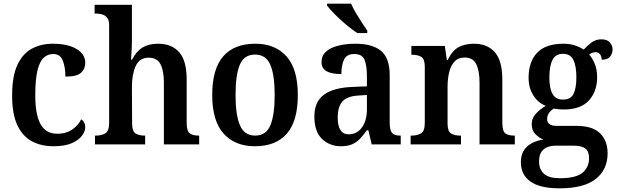

<svg xmlns="http://www.w3.org/2000/svg" viewBox="-20 -786 3360 1045"><path d="M271 10Q204 10 153.5 -17Q103 -44 74.5 -104.5Q46 -165 46 -265Q46 -373 75.5 -434.5Q105 -496 155 -522Q205 -548 267 -548Q349 -548 396.5 -519.5Q444 -491 444 -444Q444 -411 421 -390Q398 -369 336 -369Q336 -419 322 -455.5Q308 -492 270 -492Q240 -492 218 -472Q196 -452 184 -403Q172 -354 172 -266Q172 -163 200.5 -110.5Q229 -58 293 -58Q339 -58 372.5 -80.5Q406 -103 422 -137Q444 -122 444 -94Q444 -71 426 -47Q408 -23 370 -6.5Q332 10 271 10Z M497 0V-48H502Q532 -48 553 -60Q574 -72 574 -118V-648Q574 -676 563 -689.5Q552 -703 536 -707.5Q520 -712 505 -712H495V-760H698V-567Q698 -546 697 -522.5Q696 -499 694.5 -482Q693 -465 693 -462H699Q722 -507 756 -527.5Q790 -548 840 -548Q915 -548 955.5 -501.5Q996 -455 996 -353V-119Q996 -72 1013 -60Q1030 -48 1061 -48H1064V0H872V-337Q872 -401 853.5 -436.5Q835 -472 789 -472Q739 -472 718.5 -426.5Q698 -381 698 -314L699 -114Q699 -71 718 -59.5Q737 -48 768 -48H770V0Z M1367 10Q1259 10 1197 -59Q1135 -128 1135 -269Q1135 -410 1194.5 -479Q1254 -548 1370 -548Q1478 -548 1539.5 -479Q1601 -410 1601 -269Q1601 -128 1541.5 -59Q1482 10 1367 10ZM1369 -48Q1428 -48 1451.5 -104Q1475 -160 1475 -269Q1475 -379 1451 -434Q1427 -489 1368 -489Q1309 -489 1285.5 -434Q1262 -379 1262 -269Q1262 -160 1286 -104Q1310 -48 1369 -48Z M1836 10Q1775 10 1733 -29.5Q1691 -69 1691 -152Q1691 -232 1743 -270.5Q1795 -309 1900 -313L1977 -316V-373Q1977 -427 1964.5 -459.5Q1952 -492 1908 -492Q1867 -492 1852.5 -461.5Q1838 -431 1838 -383Q1784 -383 1757 -398.5Q1730 -414 1730 -448Q1730 -483 1754.5 -505Q1779 -527 1821 -537.5Q1863 -548 1914 -548Q2007 -548 2054 -509Q2101 -470 2101 -376V-119Q2101 -78 2113.5 -63Q2126 -48 2157 -48H2161V0H2003L1985 -77H1977Q1957 -49 1938.5 -30Q1920 -11 1896 -0.5Q1872 10 1836 10ZM1878 -55Q1923 -55 1950 -92.5Q1977 -130 1977 -191V-269L1930 -266Q1867 -262 1842.5 -232.5Q1818 -203 1818 -147Q1818 -55 1878 -55ZM1925 -606Q1897 -624 1863 -652.5Q1829 -681 1800.5 -710Q1772 -739 1760 -756V-766H1891Q1900 -744 1916 -717Q1932 -690 1949 -664Q1966 -638 1979 -619V-606Z M2215 0V-48H2220Q2251 -48 2271.5 -60Q2292 -72 2292 -118V-422Q2292 -465 2273 -476.5Q2254 -488 2223 -488H2219V-536H2401L2412 -460H2417Q2443 -513 2478 -530.5Q2513 -548 2560 -548Q2633 -548 2673.5 -501.5Q2714 -455 2714 -353V-119Q2714 -72 2730.5 -60Q2747 -48 2778 -48H2782V0H2590V-337Q2590 -401 2572 -437Q2554 -473 2509 -473Q2474 -473 2453.5 -450.5Q2433 -428 2424.5 -392Q2416 -356 2416 -314V-114Q2416 -71 2435 -59.5Q2454 -48 2485 -48H2489V0Z M3025 239Q2919 239 2867 202Q2815 165 2815 97Q2815 42 2849 11.5Q2883 -19 2937 -26Q2914 -36 2894 -56Q2874 -76 2874 -110Q2874 -142 2895 -165.5Q2916 -189 2950 -210Q2909 -226 2883 -266.5Q2857 -307 2857 -363Q2857 -450 2903.5 -499Q2950 -548 3047 -548Q3081 -548 3109.5 -538.5Q3138 -529 3157 -516Q3176 -537 3199 -554.5Q3222 -572 3253 -572Q3284 -572 3299 -555.5Q3314 -539 3314 -517Q3314 -495 3301 -478Q3288 -461 3255 -461Q3255 -479 3245.5 -490.5Q3236 -502 3222 -502Q3212 -502 3203 -498.5Q3194 -495 3187 -489Q3205 -468 3217.5 -437.5Q3230 -407 3230 -365Q3230 -289 3185.5 -239.5Q3141 -190 3047 -190Q3036 -190 3019.5 -191.5Q3003 -193 2994 -195Q2980 -187 2969 -172.5Q2958 -158 2958 -138Q2958 -101 3009 -101H3116Q3206 -101 3246.5 -60Q3287 -19 3287 48Q3287 137 3222.5 188Q3158 239 3025 239ZM3044 -244Q3086 -244 3101.5 -275Q3117 -306 3117 -365Q3117 -426 3101 -459.5Q3085 -493 3044 -493Q3003 -493 2986.5 -459Q2970 -425 2970 -364Q2970 -306 2987 -275Q3004 -244 3044 -244ZM3027 184Q3114 184 3150 154.5Q3186 125 3186 75Q3186 37 3165.5 22Q3145 7 3105 7H3003Q2982 7 2961.5 14Q2941 21 2927.5 39.5Q2914 58 2914 93Q2914 136 2941 160Q2968 184 3027 184Z"/></svg>

Font: Noto Serif Thai SemiCondensed SemiBold
Style: Regular
Weight: 600
Width: 4
Designer: Monotype Design Team
Foundry: Monotype Imaging Inc.
Version: Version 2.002; ttfautohint (v1.8.4.7-5d5b)